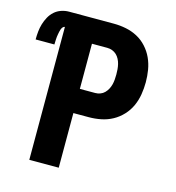

<svg xmlns="http://www.w3.org/2000/svg" viewBox="-133 -828 842 920"><g transform="rotate(15 288.0 -367.5)"><path d="M96 0V-659Q90 -659 85.5 -653.5Q81 -648 79 -642Q77 -636 75.5 -629.5Q74 -623 73 -616.5Q72 -610 71 -603.5Q70 -597 70 -590.5Q70 -584 69.5 -577.5Q69 -571 69 -565H-24Q-24 -585 -22 -604.5Q-20 -624 -14.5 -642.5Q-9 -661 0.5 -678.5Q10 -696 24.5 -709Q39 -722 58 -728.5Q77 -735 96 -735H318Q349 -735 379 -729Q409 -723 435.5 -709Q462 -695 483 -672Q504 -649 516.5 -621.5Q529 -594 534 -564Q539 -534 539 -503Q539 -473 534 -442.5Q529 -412 516.5 -384.5Q504 -357 483 -334.5Q462 -312 435.5 -297.5Q409 -283 379 -277Q349 -271 318 -271H242V0ZM242 -391H318Q331 -391 343 -395.5Q355 -400 364 -409Q373 -418 379 -429.5Q385 -441 388 -453Q391 -465 392 -478Q393 -491 393 -503Q393 -516 392 -528.5Q391 -541 388 -553.5Q385 -566 379 -577.5Q373 -589 364 -597.5Q355 -606 343 -610.5Q331 -615 318 -615H242Z"/></g></svg>

Font: Iosevka SS04 Heavy Extended
Style: Regular
Weight: 900
Width: 7
Monospace: yes
Designer: Belleve Invis
Foundry: Belleve Invis
Version: Version 19.0.0; ttfautohint (v1.8.4)